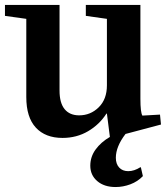

<svg xmlns="http://www.w3.org/2000/svg" viewBox="-22 -546 669 774"><path d="M409 -470 324 -482V-526H544V-148Q544 -93 552 -80L623 -84L627 -44L484 -6Q445 45 445 90Q445 115 458.5 129.5Q472 144 495 144Q519 144 544 128L546 129L554 164Q533 186 503.5 197Q474 208 444 208Q398 208 370 184Q342 160 342 122Q342 86 363.5 56.5Q385 27 421 6L409 -88H407Q379 -44 333 -17Q287 10 230 10Q161 10 122.5 -31.5Q84 -73 84 -155V-470L-2 -482V-526H218V-181Q218 -131 238.5 -106Q259 -81 297 -81Q343 -81 376 -113.5Q409 -146 409 -202Z"/></svg>

Font: Minipax
Style: Bold
Weight: 600
Designer: Raphaël Ronot, Igor Stepanchenko (Cyrillic)
Foundry: steppetype
Version: Version 1.002